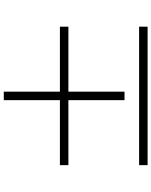

<svg xmlns="http://www.w3.org/2000/svg" viewBox="90 -918 819 1040"><g transform="rotate(-90 500.0 -398.5)"><path d="M523 -134V-438H875V-484H523V-788H477V-484H125V-438H477V-134ZM125 -55V-9H875V-55Z"/></g></svg>

Font: Noto Serif CJK JP SemiBold
Style: Regular
Weight: 600
Designer: Ryoko NISHIZUKA 西塚涼子 (kana & ideographs); Frank Grießhammer (Latin, Greek & Cyrillic); Wenlong ZHANG 张文龙 (bopomofo); San
Foundry: Adobe
Version: Version 2.001;hotconv 1.1.0;makeotfexe 2.6.0